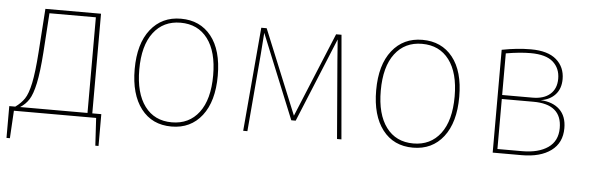

<svg xmlns="http://www.w3.org/2000/svg" viewBox="-45 -673 2937 956"><g transform="rotate(5 1423.0 -195.5)"><path d="M471 -21V138H455L447 0H36L28 138H11V-21H41Q69 -41 86 -66Q103 -91 114.5 -145.5Q126 -200 133 -300L148 -519H426V-21ZM402 -499H170L157 -302Q150 -203 138 -147Q126 -91 109 -64.5Q92 -38 65 -21H402Z M1032 -262Q1032 -134 976 -62Q920 10 824 10Q727 10 672 -61.5Q617 -133 617 -259Q617 -386 673.5 -457.5Q730 -529 825 -529Q921 -529 976.5 -459.5Q1032 -390 1032 -262ZM640 -259Q640 -141 688.5 -76Q737 -11 824 -11Q910 -11 959.5 -76Q1009 -141 1009 -262Q1009 -380 960.5 -444.5Q912 -509 825 -509Q739 -509 689.5 -444Q640 -379 640 -259Z M1673 0H1651L1619 -387L1611 -494L1438 -73H1416L1244 -495Q1239 -420 1236 -387L1203 0H1182L1227 -519H1254L1427 -97L1601 -519H1628Z M2239 -262Q2239 -134 2183 -62Q2127 10 2031 10Q1934 10 1879 -61.5Q1824 -133 1824 -259Q1824 -386 1880.5 -457.5Q1937 -529 2032 -529Q2128 -529 2183.5 -459.5Q2239 -390 2239 -262ZM1847 -259Q1847 -141 1895.5 -76Q1944 -11 2031 -11Q2117 -11 2166.5 -76Q2216 -141 2216 -262Q2216 -380 2167.5 -444.5Q2119 -509 2032 -509Q1946 -509 1896.5 -444Q1847 -379 1847 -259Z M2774 -152Q2774 -79 2720.5 -39.5Q2667 0 2574 0H2429V-514Q2506 -529 2574 -529Q2659 -529 2701.5 -492Q2744 -455 2744 -395Q2744 -347 2717 -317.5Q2690 -288 2644 -281Q2705 -278 2739.5 -245Q2774 -212 2774 -152ZM2451 -498V-290H2603Q2659 -290 2690.5 -317.5Q2722 -345 2722 -395Q2722 -447 2686.5 -478.5Q2651 -510 2574 -510Q2521 -510 2451 -498ZM2751 -151Q2751 -270 2609 -270H2451V-20H2574Q2656 -20 2703.5 -53Q2751 -86 2751 -151Z"/></g></svg>

Font: Fira Sans Thin
Style: Regular
Weight: 100
Designer: bBox Type GmbH & Carrois Corporate GbR & Edenspiekermann AG
Foundry: bBox Type GmbH & Carrois Corporate GbR & Edenspiekermann AG
Version: Version 4.301